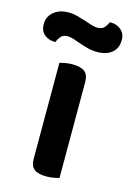

<svg xmlns="http://www.w3.org/2000/svg" viewBox="-147 -745 553 809"><g transform="rotate(15 129.5 -340.5)"><path d="M68 -51V-469Q76 -471 91 -474Q106 -477 124 -477Q160 -477 177 -463.5Q194 -450 194 -418V0Q186 2 171 5Q156 8 138 8Q102 8 85 -5.5Q68 -19 68 -51ZM184 -653Q204 -653 214 -664.5Q224 -676 229 -689H234Q259 -689 278 -673.5Q297 -658 297 -629Q297 -593 273 -573.5Q249 -554 211 -554Q188 -554 168.5 -559Q149 -564 132 -570Q115 -576 100.5 -581Q86 -586 74 -586Q54 -586 44 -574.5Q34 -563 29 -549H25Q-1 -549 -19.5 -564.5Q-38 -580 -38 -609Q-38 -628 -30.5 -642Q-23 -656 -10.5 -665.5Q2 -675 17.5 -679.5Q33 -684 49 -684Q70 -684 89 -679Q108 -674 125 -668.5Q142 -663 157 -658Q172 -653 184 -653Z"/></g></svg>

Font: Baloo 2 Latin SemiBold
Style: Regular
Weight: 400
Designer: Sarang Kulkarni and Ek Type
Foundry: Ek Type
Version: Version 1.001